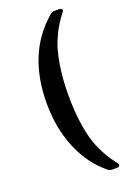

<svg xmlns="http://www.w3.org/2000/svg" viewBox="-184 -819 795 1137"><g transform="rotate(-20 214.0 -250.0)"><path d="M85 -249Q85 -559.1 278.8 -731Q282.7 -734.9 284.2 -735.8Q300.3 -750 313 -750H342.8Q363.8 -750 363.8 -736.8Q363.8 -731.9 349.4 -713.9Q335 -695.8 314 -661.9Q293 -627.9 272 -577.9Q251 -527.8 236.6 -441.4Q222.2 -355 222.2 -249Q222.2 -143.1 236.6 -57.1Q251 28.8 272 78.4Q293 127.9 314 161.4Q335 194.8 349.4 212.9Q363.8 231 363.8 237.8Q363.8 250 346.2 250H315.9Q301.8 250 294.4 245.1Q287.1 240.2 258.8 213.9Q176.8 135.7 130.9 15.9Q85 -104 85 -249Z"/></g></svg>

Font: CMU Sans Serif
Style: Bold
Weight: 700
Version: Version 0.7.0